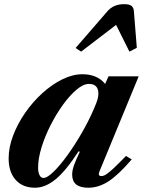

<svg xmlns="http://www.w3.org/2000/svg" viewBox="-20 -891 692 922"><path d="M148 10.5Q89 10.5 55.2 -27.2Q21.5 -65 21.5 -130Q21.5 -183.5 43 -240.2Q64.5 -297 101 -349.5Q137.5 -402 183.5 -443.8Q229.5 -485.5 279.2 -510Q329 -534.5 376 -534.5Q447 -534.5 485 -488L501 -524.5H646L457.5 -67.5Q448.5 -45.5 467 -45.5Q477 -45.5 489.8 -53.5Q502.5 -61.5 524.8 -82.2Q547 -103 585 -142L612.5 -125.5Q549 -51.5 501.5 -20.5Q454 10.5 404 10.5Q326.5 10.5 326.5 -52.5Q326.5 -73 335.5 -98Q344.5 -123 363.5 -162.5L357 -164Q296.5 -70.5 247 -30Q197.5 10.5 148 10.5ZM189 -36.5Q206.5 -36.5 236.5 -65.5Q266.5 -94.5 301.8 -142.8Q337 -191 371.2 -250Q405.5 -309 431 -368.5Q444 -398 448.2 -413.2Q452.5 -428.5 452.5 -441Q452.5 -488 407 -488Q380.5 -488 348 -460.8Q315.5 -433.5 283 -388.8Q250.5 -344 223.2 -290.5Q196 -237 179.5 -183.5Q163 -130 163 -86.5Q163 -63.5 169.8 -50Q176.5 -36.5 189 -36.5ZM369.5 -643 343 -660.5 495.5 -836.5Q525 -871 575.5 -871Q601.5 -871 611.8 -862.5Q622 -854 623 -836.5L637 -661.5L601.5 -643L537.5 -771.5Z"/></svg>

Font: Libre Caslon Text Bold
Style: Italic
Weight: 700
Italic angle: -22.583°
Designer: Pablo Impallari, Rodrigo Fuenzalida, Katja Schimmel
Foundry: Pablo Impallari, Rodrigo Fuenzalida
Version: Version 2.000